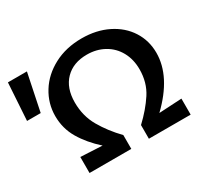

<svg xmlns="http://www.w3.org/2000/svg" viewBox="-152 -862 1129 1059"><g transform="rotate(-30 412.5 -332.5)"><path d="M638 -94 783 -102V0H517V-87Q581 -147 622.5 -210.5Q664 -274 664 -358Q664 -421 637 -470Q610 -519 561.5 -546Q513 -573 452 -573Q365 -573 314 -521Q263 -469 263 -377Q263 -291 303 -221.5Q343 -152 405 -88V0H139V-102L277 -95Q210 -155 171 -221Q132 -287 132 -366Q132 -446 174.5 -514.5Q217 -583 294.5 -624Q372 -665 472 -665Q565 -665 637.5 -629Q710 -593 750 -530.5Q790 -468 790 -390Q790 -240 638 -94ZM-1 -658H120L71 -421H-16Z"/></g></svg>

Font: Ysabeau SC
Style: Bold
Weight: 700
Designer: Christian Thalmann (Catharsis Fonts)
Version: Version 0.003